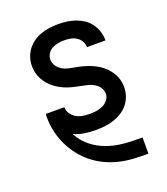

<svg xmlns="http://www.w3.org/2000/svg" viewBox="-138 -639 825 946"><g transform="rotate(-20 275.0 -166.0)"><path d="M476 210Q439 210 401.5 208Q364 206 327.5 197.5Q291 189 256.5 173Q222 157 193 134Q164 111 140.5 81Q117 51 101 17.5Q85 -16 76.5 -53Q68 -90 68 -127Q68 -132 68 -137Q68 -142 69 -147H166V-146Q166 -128 176.5 -112.5Q187 -97 202.5 -88Q218 -79 236.5 -76Q255 -73 273 -73Q290 -73 308 -75.5Q326 -78 342 -85.5Q358 -93 369.5 -107.5Q381 -122 381 -140Q381 -158 370.5 -173Q360 -188 344.5 -197Q329 -206 311.5 -210Q294 -214 277 -217.5Q260 -221 242.5 -225Q225 -229 208.5 -235Q192 -241 176.5 -249.5Q161 -258 147 -269Q133 -280 121.5 -293.5Q110 -307 101.5 -323Q93 -339 89 -356Q85 -373 85 -391Q85 -414 92 -436Q99 -458 113 -476.5Q127 -495 146 -508Q165 -521 186.5 -528.5Q208 -536 231 -539Q254 -542 277 -542Q300 -542 323 -539Q346 -536 368 -528Q390 -520 409 -507Q428 -494 441.5 -475Q455 -456 462 -434Q469 -412 469 -388V-387H372Q372 -404 363.5 -418.5Q355 -433 341 -442Q327 -451 310.5 -454Q294 -457 277 -457Q261 -457 244.5 -454Q228 -451 214 -443.5Q200 -436 190.5 -421.5Q181 -407 181 -391Q181 -373 191.5 -357.5Q202 -342 217 -333Q232 -324 249.5 -320Q267 -316 284.5 -313Q302 -310 319 -305.5Q336 -301 352.5 -295Q369 -289 385 -280.5Q401 -272 415 -261Q429 -250 440.5 -236.5Q452 -223 460.5 -207.5Q469 -192 473 -174.5Q477 -157 477 -140Q477 -116 469 -93Q461 -70 446 -51.5Q431 -33 410.5 -20.5Q390 -8 367 -0.5Q344 7 320.5 9.5Q297 12 273 12Q243 12 214 7.5Q185 3 159 -9Q173 18 194 40Q215 62 241 78Q267 94 296 104Q325 114 355 118.5Q385 123 415.5 124Q446 125 476 125H477V210Z"/></g></svg>

Font: Lode Dark
Style: Bold
Weight: 700
Monospace: yes
Designer: Belleve Invis
Foundry: Belleve Invis
Version: Version 29.2.0; ttfautohint (v1.8.3)